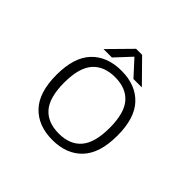

<svg xmlns="http://www.w3.org/2000/svg" viewBox="-158 -833 1025 1025"><g transform="rotate(45 355.0 -320.0)"><path d="M495 -525.5H431.5L351 -613.5L269 -525.5H205.5L327.5 -649.5H373ZM355.5 11Q248 11 186.5 -53.8Q125 -118.5 125 -251Q125 -383 186.5 -447.5Q248 -512 355.5 -512Q462.5 -512 523.8 -447.5Q585 -383 585 -251Q585 -118.5 523.8 -53.8Q462.5 11 355.5 11ZM355.5 -37.5Q439 -37.5 482.8 -88.5Q526.5 -139.5 526.5 -251Q526.5 -362 482.8 -412.8Q439 -463.5 355.5 -463.5Q272 -463.5 227.8 -412.8Q183.5 -362 183.5 -251Q183.5 -139 227.5 -88.2Q271.5 -37.5 355.5 -37.5Z"/></g></svg>

Font: League Mono UltraLight
Style: Regular
Weight: 200
Width: 6
Designer: Tyler Finck
Foundry: The League of Moveable Type / Tyler Finck
Version: Version 2.210